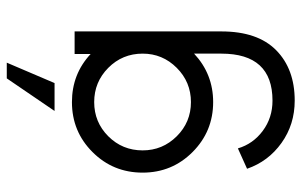

<svg xmlns="http://www.w3.org/2000/svg" viewBox="-180 -455 881 561"><g transform="rotate(-90 260.5 -174.5)"><path d="M357.9 -595.2 298.3 -455.6H216.8L312 -595.2ZM383.3 -397H449.2V31.7Q449.2 137.7 394.3 191.9Q339.4 246.1 247.1 246.1Q177.2 246.1 123.3 207.5Q69.3 168.9 47.9 106.9L107.4 80.1Q120.6 124.5 158.7 152.8Q196.8 181.2 247.1 181.2Q384.3 181.2 384.3 31.7V-47.9Q324.7 7.8 242.7 7.8Q157.2 7.8 96.9 -52.2Q36.6 -112.3 36.6 -198.2Q36.6 -284.7 96.7 -344.7Q156.7 -404.8 242.7 -404.8Q324.7 -404.8 383.3 -350.1ZM384.3 -198.2Q384.3 -257.3 342.8 -298.6Q301.3 -339.8 242.7 -339.8Q184.1 -339.8 142.8 -298.6Q101.6 -257.3 101.6 -198.2Q101.6 -140.1 142.8 -98.6Q184.1 -57.1 242.7 -57.1Q301.3 -57.1 342.8 -98.6Q384.3 -140.1 384.3 -198.2Z"/></g></svg>

Font: Now
Style: Regular
Weight: 400
Designer: Alfredo Marco Pradil
Foundry: Alfredo Marco Pradil
Version: Version 1.200;hotconv 1.0.109;makeotfexe 2.5.65596